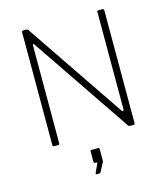

<svg xmlns="http://www.w3.org/2000/svg" viewBox="-138 -848 1031 1189"><g transform="rotate(-15 377.5 -253.0)"><path d="M632 -742Q641 -742 641 -732V-10Q641 -5 639 -2.5Q637 0 632 0H617Q611 0 606.5 -0.5Q602 -1 598 -6L170 -637Q165 -645 161.5 -644Q158 -643 158 -637V-9Q158 0 148 0H123Q114 0 114 -10V-732Q114 -742 123 -742H141Q147 -742 150 -741Q153 -740 156 -735L583 -105Q588 -98 592.5 -100.5Q597 -103 597 -107V-733Q597 -742 605 -742ZM332 236Q329 236 328 233.5Q327 231 328 228L353 174Q355 169 354 167Q353 165 349 165H341Q333 165 333 156V90Q333 82 340 82H385Q391 82 391 89V165Q391 166 390.5 168Q390 170 390 171L359 230Q357 234 354 235Q351 236 345 236Z"/></g></svg>

Font: Libre Franklin Thin Thin
Style: Regular
Weight: 250
Version: Version 3.000